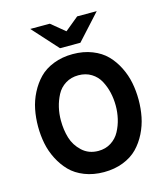

<svg xmlns="http://www.w3.org/2000/svg" viewBox="-133 -1024 993 1138"><g transform="rotate(-15 363.5 -454.5)"><path d="M301 -765 160 -921H280L364 -852L448 -921H568L426 -765ZM482.5 -9Q429 12 364 12Q299 12 245.5 -9Q192 -30 157.5 -65.5Q123 -101 99 -148Q75 -195 65 -245.5Q55 -296 55 -350Q55 -404 65 -454.5Q75 -505 99 -552Q123 -599 157.5 -634.5Q192 -670 245.5 -691Q299 -712 364 -712Q429 -712 482.5 -691Q536 -670 570.5 -634.5Q605 -599 628.5 -552Q652 -505 662 -454.5Q672 -404 672 -350Q672 -296 662 -245.5Q652 -195 628.5 -148Q605 -101 570.5 -65.5Q536 -30 482.5 -9ZM364 -118Q408 -118 442 -139.5Q476 -161 495 -196.5Q514 -232 523 -271Q532 -310 532 -350Q532 -393 523 -432Q514 -471 495.5 -505.5Q477 -540 443 -561Q409 -582 364 -582Q319 -582 284.5 -560.5Q250 -539 231.5 -503.5Q213 -468 204 -429.5Q195 -391 195 -350Q195 -292 210 -242Q225 -192 265 -155Q305 -118 364 -118Z"/></g></svg>

Font: OVRPSS Recut ExtraBold
Style: Regular
Weight: 800
Designer: Giant Group
Foundry: Giant Group
Version: Version 1.001;hotconv 1.0.109;makeotfexe 2.5.65596